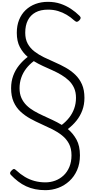

<svg xmlns="http://www.w3.org/2000/svg" viewBox="-20 -1443 1019 2092"><path d="M475 629Q415 629 363 618.5Q311 608 264.5 586.5Q218 565 176.5 533Q135 501 97 461Q88 450 90 439.5Q92 429 106 415Q121 399 131.5 398.5Q142 398 157 413Q202 455 251.5 484.5Q301 514 357 529Q413 544 475 544Q531 544 582 525Q633 506 673 468.5Q713 431 736 375.5Q759 320 759 249Q759 175 731.5 123Q704 71 656.5 33Q609 -5 551 -34Q493 -63 430 -91Q367 -119 309 -151Q251 -183 203.5 -227Q156 -271 128.5 -333Q101 -395 101 -482Q101 -555 123.5 -617Q146 -679 187.5 -731Q229 -783 282 -823Q230 -867 196.5 -930Q163 -993 163 -1086Q163 -1164 188 -1226.5Q213 -1289 259 -1333Q305 -1377 367 -1400Q429 -1423 502 -1423Q577 -1423 639 -1402Q701 -1381 753 -1346.5Q805 -1312 845 -1272Q860 -1258 858.5 -1246Q857 -1234 845 -1222Q831 -1207 819 -1205.5Q807 -1204 788 -1221Q750 -1256 706 -1282Q662 -1308 612 -1323Q562 -1338 503 -1338Q422 -1338 367 -1308Q312 -1278 283.5 -1222Q255 -1166 255 -1086Q255 -1016 282 -967Q309 -918 355 -882.5Q401 -847 458.5 -819Q516 -791 577.5 -764.5Q639 -738 696.5 -705.5Q754 -673 800 -629Q846 -585 873 -524Q900 -463 900 -377Q900 -303 877 -241Q854 -179 813 -128Q772 -77 719 -37Q777 11 814 79Q851 147 851 249Q851 340 820 410.5Q789 481 735.5 530Q682 579 615 604Q548 629 475 629ZM653 -82Q699 -117 734 -161.5Q769 -206 788.5 -260.5Q808 -315 808 -377Q808 -439 787 -485Q766 -531 730.5 -565Q695 -599 649 -626.5Q603 -654 551.5 -677Q500 -700 447.5 -724Q395 -748 348 -777Q300 -741 265 -695.5Q230 -650 211.5 -596Q193 -542 193 -482Q193 -421 213.5 -375.5Q234 -330 269 -295.5Q304 -261 350.5 -234Q397 -207 448.5 -183.5Q500 -160 552.5 -135.5Q605 -111 653 -82Z"/></svg>

Font: Playwrite FR Trad
Style: Regular
Weight: 400
Designer: Veronika Burian, José Scaglione
Foundry: TypeTogether
Version: Version 1.000